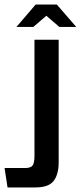

<svg xmlns="http://www.w3.org/2000/svg" viewBox="-57 -644 354 841"><path d="M-24 177 -37 92H53Q78 92 86 80.5Q94 69 94 39V-470H200V67Q200 120 178 148.5Q156 177 98 177ZM15 -526 99 -624H192L277 -526H203L146 -575L89 -526Z"/></svg>

Font: Smooch Sans
Style: Bold
Weight: 700
Designer: Robert E. Leuschke
Foundry: Robert E. Leuschke
Version: Version 1.010